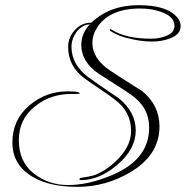

<svg xmlns="http://www.w3.org/2000/svg" viewBox="-20 -631 720 744"><path d="M680 -530Q680 -497 638 -482Q608 -470 568 -470Q528 -470 484 -481Q438 -490 407 -512Q405 -514 405 -516Q405 -518 407.5 -518Q410 -518 411 -517Q466 -481 566 -481Q600 -481 628 -493.5Q656 -506 656 -531Q656 -567 604 -585Q568 -598 523 -598Q398 -598 352 -517Q338 -492 338 -465Q338 -404 406 -358Q451 -328 531 -278Q598 -223 598 -141Q598 -30 484 37Q389 93 280.5 93Q172 93 108 55Q28 9 28 -78.5Q28 -166 92.5 -221.5Q157 -277 242 -277Q289 -277 289 -269Q289 -267 273 -267Q257 -267 256 -267Q175 -267 116 -219Q53 -170 53 -87.5Q53 -5 110 40.5Q167 86 244 86Q321 86 408 50Q558 -10 558 -137Q558 -215 489 -263Q467 -279 424 -306Q381 -333 363 -345Q295 -391 295 -457Q295 -501 328 -537Q298 -534 277 -508Q257 -480 257 -450Q257 -381 322 -332Q343 -316 442 -249Q506 -196 506 -125Q506 -54 436 6.5Q366 67 293 67Q288 67 288 64Q288 58 295 58Q326 54 348 47Q402 25 445 -23Q488 -71 488 -124Q488 -198 425 -245Q406 -260 366.5 -286.5Q327 -313 308 -327Q244 -374 244 -449Q244 -486 270 -514.5Q296 -543 332 -543H334Q405 -611 517 -611Q629 -611 668 -562Q680 -547 680 -530Z"/></svg>

Font: Ruthie
Style: Regular
Weight: 400
Designer: Robert E. Leuschke
Foundry: Robert E. Leuschke
Version: Version 1.003